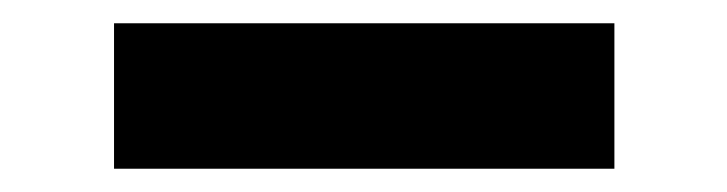

<svg xmlns="http://www.w3.org/2000/svg" viewBox="-20 -389 625 165"><path d="M78 -244V-369H508V-244Z"/></svg>

Font: DM Sans 10pt Black
Style: Regular
Weight: 900
Version: Version 4.004;gftools[0.9.30]